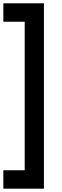

<svg xmlns="http://www.w3.org/2000/svg" viewBox="-20 -969 372 1150"><path d="M127.9 50.8V-838.9H0V-949.2H243.2V161.1H0V50.8Z"/></svg>

Font: Doppio One
Style: Regular
Weight: 400
Designer: Szymon Celej
Foundry: Szymon Celej
Version: Version 1.002